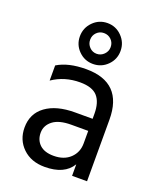

<svg xmlns="http://www.w3.org/2000/svg" viewBox="-142 -850 776 941"><g transform="rotate(20 246.0 -379.0)"><path d="M228 -61Q282 -61 314 -91.5Q346 -122 346 -169V-234H258Q194 -234 162 -209Q130 -184 130 -146Q130 -108 155 -84.5Q180 -61 228 -61ZM347 -60Q308 5 205 5Q134 5 90.5 -37Q47 -79 47 -143Q47 -216 102.5 -256.5Q158 -297 254 -297H346V-323Q346 -383 319 -413.5Q292 -444 228 -444Q147 -444 84 -401V-480Q141 -515 234 -515Q425 -515 425 -321V0H347ZM330 -731.5Q361 -700 361 -656Q361 -612 330 -581Q299 -550 255 -550Q211 -550 180 -581Q149 -612 149 -656Q149 -700 180 -731.5Q211 -763 255 -763Q299 -763 330 -731.5ZM202 -657Q202 -635 217.5 -619Q233 -603 255 -603Q277 -603 293 -619Q309 -635 309 -657Q309 -680 293.5 -695.5Q278 -711 255 -711Q233 -711 217.5 -695.5Q202 -680 202 -657Z"/></g></svg>

Font: Hind Guntur
Style: Regular
Weight: 400
Version: Version 1.000;PS 1.0;hotconv 1.0.86;makeotf.lib2.5.63406; tt